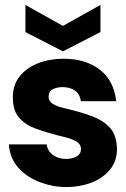

<svg xmlns="http://www.w3.org/2000/svg" viewBox="-20 -746 510 778"><path d="M249 12Q195 12 142.5 -7.5Q90 -27 55 -65.5Q20 -104 16 -161H169Q173 -133 195.5 -117.5Q218 -102 247 -102Q271 -102 289.5 -111.5Q308 -121 308 -143Q308 -161 291 -171.5Q274 -182 251.5 -188Q229 -194 212 -198Q165 -210 124 -225Q83 -240 57.5 -269Q32 -298 32 -351Q32 -402 60 -437Q88 -472 135 -490Q182 -508 238 -508Q326 -508 383.5 -464.5Q441 -421 451 -336H308Q303 -366 283 -379.5Q263 -393 233 -393Q211 -393 194 -384.5Q177 -376 177 -354Q177 -336 193.5 -325.5Q210 -315 232 -310Q254 -305 272 -300Q320 -288 360.5 -272Q401 -256 427 -226.5Q453 -197 454 -142Q454 -93 425.5 -58.5Q397 -24 350.5 -6Q304 12 249 12ZM235 -538 83 -616V-726L235 -641L387 -726V-616Z"/></svg>

Font: Rethink Sans ExtraBold
Style: Regular
Weight: 800
Designer: The Rethink Sans project authors (Hans Thiessen). DM Sans designed by Colophon Foundry.
Foundry: Rethink Communications LLC
Version: Version 1.001